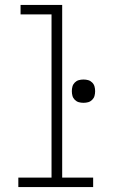

<svg xmlns="http://www.w3.org/2000/svg" viewBox="-20 -755 490 775"><path d="M54 0V-38H188V-697H63V-735H231V-38H356V0ZM317 -340Q307 -340 298 -342.5Q289 -345 282 -352Q275 -359 272.5 -368Q270 -377 270 -387Q270 -397 272.5 -406Q275 -415 282 -422Q289 -429 298 -431.5Q307 -434 317 -434Q327 -434 336 -431.5Q345 -429 352 -422Q359 -415 361.5 -406Q364 -397 364 -387Q364 -377 361.5 -368Q359 -359 352 -352Q345 -345 336 -342.5Q327 -340 317 -340Z"/></svg>

Font: Zed Sans Extralight Extended
Style: Regular
Weight: 200
Width: 7
Designer: Belleve Invis
Foundry: Belleve Invis
Version: Version 1.0.0; ttfautohint (v1.8.4)